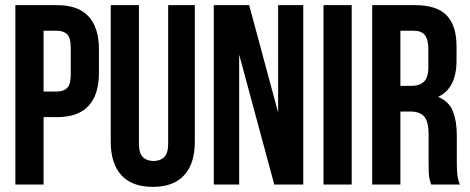

<svg xmlns="http://www.w3.org/2000/svg" viewBox="-20 -720 1834 749"><path d="M202 -700Q285 -700 325.5 -656Q366 -612 366 -527V-436Q366 -351 325.5 -307Q285 -263 202 -263H150V0H40V-700ZM150 -600V-363H202Q228 -363 242 -377Q256 -391 256 -429V-534Q256 -572 242 -586Q228 -600 202 -600Z M522 -700V-160Q522 -122 537.5 -107Q553 -92 579 -92Q605 -92 620.5 -107Q636 -122 636 -160V-700H740V-167Q740 -82 698.5 -36.5Q657 9 576 9Q495 9 453.5 -36.5Q412 -82 412 -167V-700Z M913 -507V0H814V-700H952L1065 -281V-700H1163V0H1050Z M1242 -700H1352V0H1242Z M1662 0Q1660 -7 1658 -13Q1656 -19 1654.5 -28Q1653 -37 1652.5 -51Q1652 -65 1652 -86V-196Q1652 -245 1635 -265Q1618 -285 1580 -285H1542V0H1432V-700H1598Q1684 -700 1722.5 -660Q1761 -620 1761 -539V-484Q1761 -376 1689 -342Q1731 -325 1746.5 -286.5Q1762 -248 1762 -193V-85Q1762 -59 1764 -39.5Q1766 -20 1774 0ZM1542 -600V-385H1585Q1616 -385 1633.5 -401Q1651 -417 1651 -459V-528Q1651 -566 1637.5 -583Q1624 -600 1595 -600Z"/></svg>

Font: Bebas Neue
Style: Regular
Weight: 400
Designer: Ryoichi Tsunekawa
Foundry: Ryoichi Tsunekawa
Version: Version 1.300